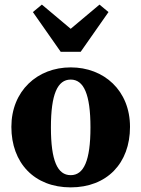

<svg xmlns="http://www.w3.org/2000/svg" viewBox="-20 -787 605 822"><path d="M282.7 15.2C437.5 15.2 536.6 -87.8 536.6 -243.7C536.6 -399.6 425.2 -498.5 282.7 -498.5C139.5 -498.5 28.7 -397.4 28.7 -243.7C28.7 -89.9 126.5 15.2 282.7 15.2ZM282.7 -37.1C226.1 -37.1 198 -98.8 198 -241.5C198 -383.4 226.1 -446.3 282.7 -446.3C338.6 -446.3 367.3 -383.4 367.3 -241.5C367.3 -98.8 338.6 -37.1 282.7 -37.1ZM159.3 -767.3 120.8 -735.3 239.9 -565.2H325.4L444.5 -735.3L406 -767.3L239.2 -627.2H326.1L159.3 -767.3Z"/></svg>

Font: Source Serif Variable
Style: Regular
Weight: 389
Designer: Frank Grießhammer
Foundry: Adobe Systems Incorporated
Version: Version 3.001;hotconv 1.0.111;makeotfexe 2.5.65597